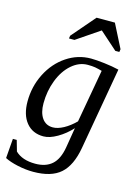

<svg xmlns="http://www.w3.org/2000/svg" viewBox="-133 -769 767 1055"><g transform="rotate(15 250.0 -241.0)"><path d="M204.1 -50.8Q231.4 -50.8 264.9 -68.8Q298.3 -86.9 330.1 -118.7L383.8 -420.4Q372.1 -423.3 362.8 -425.8Q353.5 -428.2 344.5 -429.7Q335.4 -431.2 325.2 -431.9Q314.9 -432.6 301.8 -432.6Q252.9 -432.6 210.9 -396Q168.9 -359.4 145 -297.4Q121.1 -235.4 121.1 -165.5Q121.1 -112.8 142.8 -81.8Q164.6 -50.8 204.1 -50.8ZM323.2 -78.1Q288.1 -39.6 244.9 -14.6Q201.7 10.3 167 10.3Q105 10.3 69.3 -33.4Q33.7 -77.1 33.7 -152.8Q33.7 -238.3 71 -311.8Q108.4 -385.3 172.1 -428Q235.8 -470.7 310.5 -470.7Q339.8 -470.7 387 -465.1Q434.1 -459.5 470.7 -450.7L388.7 17.1Q370.6 120.1 318.1 166.5Q265.6 212.9 163.1 212.9Q120.1 212.9 74.2 202.9Q28.3 192.9 0.5 178.2L9.3 66.9H31.2L48.8 128.4Q88.4 167 162.6 167Q222.2 167 257.3 136Q292.5 105 304.2 36.6ZM164.1 -545.9 166.5 -562 281.2 -695.3H385.3L453.1 -562L450.7 -545.9H427.7L327.1 -635.3L195.3 -545.9Z"/></g></svg>

Font: Liberation Serif
Style: Italic
Weight: 400
Italic angle: -16.333°
Designer: Steve Matteson
Foundry: Ascender Corporation
Version: Version 2.1.5